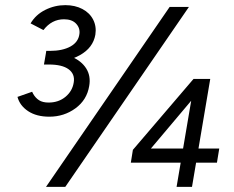

<svg xmlns="http://www.w3.org/2000/svg" viewBox="-20 -727 911 747"><path d="M48 -350 105 -370 109 -362Q118 -346 132 -337Q146 -328 169 -328Q208 -328 235 -350.5Q262 -373 267 -407Q272 -439 247 -457.5Q222 -476 170 -476H151L159 -522H172Q221 -522 259 -506Q297 -490 315.5 -460.5Q334 -431 327 -392Q318 -338 273.5 -305.5Q229 -273 172 -273Q122 -273 89.5 -294.5Q57 -316 48 -350ZM160 -529H174Q223 -529 254 -546Q285 -563 289 -595Q292 -618 276 -635Q260 -652 229 -652Q181 -652 149 -610L99 -636Q119 -670 156 -688.5Q193 -707 234 -707Q272 -707 300.5 -692Q329 -677 342.5 -650.5Q356 -624 351 -592Q342 -541 291 -512.5Q240 -484 169 -484H153ZM640 -700H715L234 0H159ZM497 -144 733 -420 766 -385 540 -117ZM497 -144 535 -149H833L824 -94H489ZM732 -383 733 -420H798L727 0H667Z"/></svg>

Font: Oak Sans Light Italic
Style: Regular
Weight: 400
Italic angle: -9.5°
Foundry: Erik Kennedy, Walven
Version: Version 1.000;Glyphs 3.1.2 (3151)